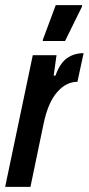

<svg xmlns="http://www.w3.org/2000/svg" viewBox="-33 -724 344 744"><path d="M94 -510H186L175 -431H182Q199 -479 226.5 -498.5Q254 -518 291 -518L267 -407Q223 -407 188 -366.5Q153 -326 136 -245L85 0H-13ZM133 -565V-570L183 -704H285V-699L219 -565Z"/></svg>

Font: Saira Ultra Condensed
Style: Bold Italic
Weight: 700
Width: 1
Italic angle: -12°
Designer: Hector Gatti with collaboration of the Omnibus-Type team
Foundry: Omnibus-Type
Version: Version 1.001; ttfautohint (v1.8)